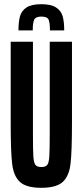

<svg xmlns="http://www.w3.org/2000/svg" viewBox="-20 -887 394 915"><path d="M31 -300V-688H137V-250Q137 -171 139 -141Q141 -111 149 -101Q157 -91 177 -91Q197 -91 205 -101Q213 -111 215 -141Q217 -171 217 -250V-688H323V-300Q323 -164 316 -105.5Q309 -47 278.5 -19.5Q248 8 177 8Q106 8 75.5 -19.5Q45 -47 38 -105.5Q31 -164 31 -300ZM286 -742H218Q218 -779 211.5 -793.5Q205 -808 177 -808Q150 -808 143 -793Q136 -778 136 -742H68Q68 -784 75.5 -810Q83 -836 106.5 -851.5Q130 -867 177 -867Q223 -867 247 -851.5Q271 -836 278.5 -810Q286 -784 286 -742Z"/></svg>

Font: Saira Ultra Condensed
Style: Bold
Weight: 700
Width: 1
Designer: Hector Gatti with collaboration of the Omnibus-Type team
Foundry: Omnibus-Type
Version: Version 1.001; ttfautohint (v1.8)